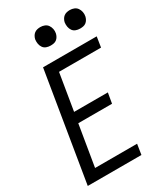

<svg xmlns="http://www.w3.org/2000/svg" viewBox="-231 -1038 965 1128"><g transform="rotate(-30 252.0 -474.0)"><path d="M16 0 137 -735H501L490 -665H205L164 -417H393L381 -347H152L106 -70H391L380 0ZM440 -823Q425 -823 411.5 -828Q398 -833 390 -844.5Q382 -856 379.5 -870.5Q377 -885 379 -900Q381 -910 386.5 -920Q392 -930 400.5 -936.5Q409 -943 419.5 -945.5Q430 -948 441 -948Q456 -948 469.5 -942.5Q483 -937 491 -925.5Q499 -914 502 -899.5Q505 -885 502 -870Q500 -860 494.5 -850Q489 -840 480.5 -833.5Q472 -827 461.5 -825Q451 -823 440 -823ZM240 -823Q225 -823 211.5 -828Q198 -833 190 -844.5Q182 -856 179.5 -870.5Q177 -885 179 -900Q181 -910 186.5 -920Q192 -930 200.5 -936.5Q209 -943 219.5 -945.5Q230 -948 241 -948Q256 -948 269.5 -942.5Q283 -937 291 -925.5Q299 -914 302 -899.5Q305 -885 302 -870Q300 -860 294.5 -850Q289 -840 280.5 -833.5Q272 -827 261.5 -825Q251 -823 240 -823Z"/></g></svg>

Font: Iosevka Algr
Style: Italic
Weight: 400
Italic angle: -9°
Monospace: yes
Designer: Belleve Invis
Foundry: Belleve Invis
Version: Version 26.0.2; ttfautohint (v1.8.3)